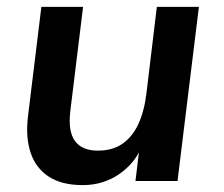

<svg xmlns="http://www.w3.org/2000/svg" viewBox="-20 -525 650 557"><path d="M557 -505 495 0H373L383 -83Q375 -67 360 -50Q345 -33 324.5 -19Q304 -5 277.5 3.5Q251 12 220 12Q159 12 121.5 -12.5Q84 -37 69 -81.5Q54 -126 61 -186L100 -505H221L184 -203Q177 -144 197.5 -116Q218 -88 264 -88Q307 -88 336 -108.5Q365 -129 382 -166.5Q399 -204 405 -256L435 -505Z"/></svg>

Font: Inclusive Sans SemiBold
Style: Italic
Weight: 600
Italic angle: -7°
Designer: Olivia King
Foundry: Olivia King
Version: Version 2.004